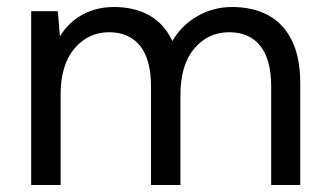

<svg xmlns="http://www.w3.org/2000/svg" viewBox="-20 -528 935 548"><path d="M69 0V-496H145L151 -424Q175 -464 215 -486Q255 -508 305 -508Q364 -508 406.5 -484Q449 -460 472 -411Q498 -456 543.5 -482Q589 -508 642 -508Q702 -508 745.5 -484.5Q789 -461 813 -412.5Q837 -364 837 -290V0H754V-281Q754 -358 723 -397Q692 -436 634 -436Q574 -436 534.5 -389.5Q495 -343 495 -257V0H411V-281Q411 -358 380 -397Q349 -436 291 -436Q232 -436 192.5 -389.5Q153 -343 153 -257V0Z"/></svg>

Font: Rethink Sans
Style: Regular
Weight: 400
Designer: The Rethink Sans project authors (Hans Thiessen). DM Sans designed by Colophon Foundry.
Foundry: Rethink Communications LLC
Version: Version 1.001